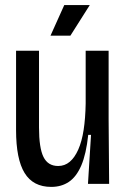

<svg xmlns="http://www.w3.org/2000/svg" viewBox="-20 -721 495 753"><path d="M181 12Q110 12 76.5 -42.5Q43 -97 43 -211V-522H133V-221Q133 -141 150.5 -105.5Q168 -70 208 -70Q234 -70 253.5 -86.5Q273 -103 287 -134.5Q301 -166 308 -211.5Q315 -257 316 -315V-522H406V-253L408 0H325L337 -192H326Q318 -117 299 -72.5Q280 -28 250.5 -8Q221 12 181 12ZM256 -581H178L232 -701H332Z"/></svg>

Font: Bricolage Grotesque 72pt SemiCondensed
Style: Regular
Weight: 400
Width: 4
Designer: Mathieu Triay
Foundry: Atelier Triay
Version: Version 1.001;gftools[0.9.33.dev8+g029e19f]